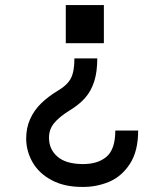

<svg xmlns="http://www.w3.org/2000/svg" viewBox="-20 -720 640 756"><path d="M239 -550V-700H389V-550ZM303 16Q234 16 184.5 -10Q135 -36 109.5 -79Q84 -122 83 -173Q83 -217 99 -252Q115 -287 143 -314Q171 -341 211 -365Q245 -385 259 -411.5Q273 -438 273 -490H363Q363 -437 351 -399.5Q339 -362 316 -335.5Q293 -309 257 -287Q213 -260 192.5 -234.5Q172 -209 173 -175Q174 -131 206.5 -103Q239 -75 303 -74Q364 -73 399 -102.5Q434 -132 434 -206H524Q524 -124 491 -74Q458 -24 408 -3.5Q358 17 303 16Z"/></svg>

Font: Fliege Mono Thin
Style: Regular
Weight: 100
Version: Version 0.020;Glyphs 3.3 (3306)